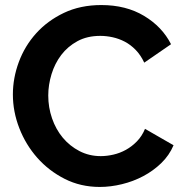

<svg xmlns="http://www.w3.org/2000/svg" viewBox="-20 -734 726 760"><path d="M31 -360Q31 -425 54.5 -488.5Q78 -552 123 -602Q168 -652 233 -683Q298 -714 381 -714Q479 -714 550.5 -671Q622 -628 657 -559L551 -486Q537 -516 517 -536.5Q497 -557 474 -569Q451 -581 426 -586.5Q401 -592 377 -592Q325 -592 286.5 -571Q248 -550 222.5 -516.5Q197 -483 184 -440.5Q171 -398 171 -356Q171 -309 186 -265.5Q201 -222 228.5 -189Q256 -156 294.5 -136Q333 -116 379 -116Q403 -116 429 -122Q455 -128 478.5 -141Q502 -154 522 -174.5Q542 -195 554 -224L667 -159Q650 -119 618.5 -88.5Q587 -58 547.5 -37Q508 -16 463 -5Q418 6 375 6Q299 6 236 -26Q173 -58 127.5 -109.5Q82 -161 56.5 -226.5Q31 -292 31 -360Z"/></svg>

Font: Oxford Sans
Style: Bold
Weight: 700
Designer: Matt McInerney, Pablo Impallari, Rodrigo Fuenzalida
Foundry: Matt McInerney, Pablo Impallari, Rodrigo Fuenzalida
Version: Version 3.000g; ttfautohint (v1.5) -l 8 -r 28 -G 28 -x 14 -D